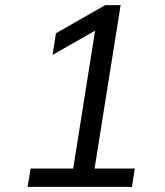

<svg xmlns="http://www.w3.org/2000/svg" viewBox="-20 -725 640 745"><path d="M87 0 99 -71H264L349 -606L184 -512L197 -596L388 -705H448L347 -71H503L492 0Z"/></svg>

Font: Mulish
Style: Italic
Weight: 400
Italic angle: -9°
Designer: Vernon Adams
Foundry: Vernon Adams
Version: Version 3.603; ttfautohint (v1.8.3)